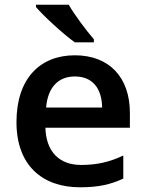

<svg xmlns="http://www.w3.org/2000/svg" viewBox="-20 -786 619 816"><path d="M272 -766H133V-756C164 -719 249 -641 298 -606H379V-619C347 -656 298 -721 272 -766ZM298 -551C149 -551 50 -451 50 -267C50 -82 161 10 320 10C399 10 450 -2 504 -27V-125C446 -98 394 -85 325 -85C231 -85 176 -142 173 -243H532V-306C532 -459 443 -551 298 -551ZM298 -461C377 -461 413 -406 414 -329H176C183 -415 228 -461 298 -461Z"/></svg>

Font: Noto Sans Kayah Li SemiBold
Style: Regular
Weight: 600
Designer: Monotype Design Team, Sérgio Martins
Foundry: Monotype Imaging Inc.
Version: Version 2.002